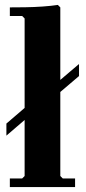

<svg xmlns="http://www.w3.org/2000/svg" viewBox="-20 -760 350 780"><path d="M20 0V-35H70L80 -45V-685L70 -695H20V-730Q46 -730 82 -730.5Q118 -731 153.5 -733.5Q189 -736 215 -740L225 -730V-45L235 -35H285V0ZM154 -375 301 -500V-451L154 -326ZM154 -336 6 -209V-258L154 -385Z"/></svg>

Font: Brygada 1918
Style: Regular
Weight: 400
Designer: Mateusz Machalski | Borys Kosmynka | Przemek Hoffer
Foundry: NIEPODLEGLA 2018
Version: Version 3.006